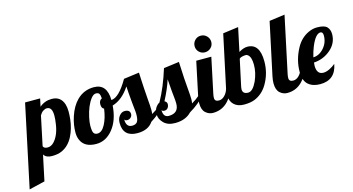

<svg xmlns="http://www.w3.org/2000/svg" viewBox="-188 -1119 3265 1774"><g transform="rotate(-15 1444.5 -231.5)"><path d="M111.8 -29.8 60.1 213.9 -90.8 250 76.2 -537.1H220.2L204.1 -461.9Q253.9 -504.9 320.8 -504.9Q407.2 -504.9 433.6 -421.9Q442.9 -391.6 442.9 -352.3Q442.9 -313 438.2 -273.7Q433.6 -234.4 422.4 -195.1Q411.1 -155.8 392.8 -119.6Q374.5 -83.5 347.2 -55.4Q319.8 -27.3 282.5 -10.7Q245.1 5.9 189.2 5.9Q133.3 5.9 111.8 -29.8ZM306.2 -350.1Q306.2 -433.1 255.9 -433.1Q238.8 -433.1 220 -420.9Q201.2 -408.7 187 -383.8L127.9 -104Q136.7 -81.1 170.7 -81.1Q204.6 -81.1 231.4 -109.4Q283.7 -165 298.8 -268.6Q306.2 -314.5 306.2 -350.1Z M1007.8 5.9Q870.6 5.9 870.6 -127Q870.6 -168.5 892.6 -195.3Q914.6 -222.2 942.9 -222.2Q994.6 -222.2 994.6 -180.2Q994.6 -161.6 980.5 -148.2Q966.3 -134.8 946.5 -134.8Q926.8 -134.8 919.9 -147.9Q919.9 -73.2 977.5 -73.2Q1010.7 -73.2 1025.9 -92.8Q1041 -112.3 1041 -166Q1041 -189.9 1036.1 -227.5L1030.3 -285.6L1022.5 -376Q1020.5 -403.3 1018.6 -438Q947.3 -328.6 850.6 -299.8Q840.8 -162.6 774.2 -79.3Q707.5 3.9 613.8 3.9Q498.5 3.9 465.3 -81.1Q453.6 -110.8 453.6 -147Q453.6 -183.1 459.5 -220.5Q465.3 -257.8 478.5 -297.4Q507.8 -387.7 562.5 -442.4Q629.9 -508.8 724.6 -508.8Q850.1 -508.8 852.5 -352.1Q926.3 -356 1015.6 -511.2L1163.6 -530.8L1168 -443.4Q1169.9 -404.3 1171.9 -374L1175.8 -319.3Q1177.2 -294.9 1178.7 -276.4L1183.6 -215.3Q1185.5 -191.9 1185.5 -168.9Q1185.5 -146 1182.6 -129.9Q1203.1 -141.1 1221.7 -154.3L1253.9 -179.2H1295.9Q1243.2 -117.2 1156.7 -62Q1110.8 5.9 1007.8 5.9ZM766.6 -293Q742.7 -301.8 742.7 -339.4Q742.7 -377 771 -390.1Q768.6 -422.4 760.3 -435.3Q752 -448.2 728.8 -448.2Q705.6 -448.2 682.1 -418Q636.2 -358.4 612.8 -252.4Q602.5 -204.1 602.5 -172.9Q602.5 -118.7 613.5 -102.3Q624.5 -85.9 648.4 -85.9Q691.4 -85.9 723.1 -145.8Q754.9 -205.6 766.6 -293Z M1677.7 -179.2Q1615.7 -106.9 1524.9 -54.2Q1468.3 5.9 1367.7 5.9Q1297.4 5.9 1259.5 -32.5Q1221.7 -70.8 1221.7 -114Q1221.7 -157.2 1238.3 -181.2Q1254.9 -205.1 1274.9 -214.8Q1345.2 -340.8 1397.9 -511.2L1545.9 -530.8Q1549.8 -437 1553.7 -374L1565.9 -215.3Q1567.9 -191.9 1567.9 -168.9Q1567.9 -146 1564 -128.9Q1607.9 -154.3 1635.7 -179.2ZM1327.1 -73.2Q1422.9 -73.2 1422.9 -166Q1422.9 -191.9 1418.9 -227.1L1413.1 -284.2Q1407.7 -338.9 1403.8 -402.8Q1378.4 -320.8 1322.8 -213.9Q1345.7 -203.1 1345.7 -181.9Q1345.7 -160.6 1333.7 -145.3Q1321.8 -129.9 1301.5 -129.9Q1281.2 -129.9 1274.9 -143.1Q1274.9 -73.2 1327.1 -73.2Z M1882.8 -632.8Q1882.8 -599.6 1859.1 -576.9Q1835.4 -554.2 1802.5 -554.2Q1769.5 -554.2 1746.6 -577.1Q1723.6 -600.1 1723.6 -632.8Q1723.6 -665.5 1746.3 -689.2Q1769 -712.9 1802.5 -712.9Q1835.9 -712.9 1859.4 -689.5Q1882.8 -666 1882.8 -632.8ZM1944.8 -179.2Q1880.4 5.9 1729.5 5.9Q1689.9 5.9 1658.7 -22.5Q1627.9 -50.8 1627.9 -113.8Q1627.9 -142.1 1635.7 -179.2L1703.6 -500H1847.7L1775.9 -160.2Q1772 -142.1 1772 -124.5Q1772 -90.8 1812.5 -90.8Q1841.8 -90.8 1866.9 -116.2Q1892.1 -141.6 1902.8 -179.2Z M2191.9 -502.9Q2310.1 -502.9 2310.1 -332Q2310.1 -216.8 2252.4 -119.1Q2207.5 -43 2129.9 -10.7Q2088.9 5.9 2027.6 5.9Q1966.3 5.9 1931.2 -27.8Q1896 -61.5 1896 -122.1Q1896 -148.9 1902.8 -179.2L2009.8 -680.2L2157.7 -700.2L2109.9 -475.1Q2154.8 -502.9 2191.9 -502.9ZM2042 -160.2Q2039.1 -147.5 2039.1 -137.2Q2039.1 -90.8 2091.8 -90.8Q2135.7 -90.8 2174.8 -173.8Q2209 -251.5 2209 -325.7Q2209 -399.9 2179.2 -423.8Q2168.9 -432.1 2159.7 -432.1Q2140.6 -432.1 2122.6 -427.5Q2104.5 -422.9 2096.7 -414.1Z M2655.8 -179.2Q2591.3 5.9 2440.4 5.9Q2400.9 5.9 2369.6 -22.5Q2338.9 -50.8 2338.9 -113.8Q2338.9 -142.1 2346.7 -179.2L2453.6 -680.2L2601.6 -700.2L2486.8 -160.2Q2482.9 -142.1 2482.9 -124.5Q2482.9 -90.8 2523.4 -90.8Q2552.7 -90.8 2577.9 -116.2Q2603 -141.6 2613.8 -179.2Z M2747.6 -171.9Q2747.6 -88.9 2811 -88.9Q2838.9 -88.9 2871.3 -105Q2903.8 -121.1 2927.7 -142.1Q2900.9 5.9 2754.9 5.9Q2684.6 5.9 2642.1 -31Q2599.6 -67.9 2599.6 -152.8Q2599.6 -267.1 2657.7 -374Q2702.1 -455.6 2778.8 -490.2Q2818.4 -508.8 2860.8 -508.8Q2930.2 -508.8 2955.1 -482.7Q2980 -456.5 2980 -413.1Q2980 -327.1 2911.4 -267.6Q2842.8 -208 2750 -202.1Q2747.6 -188.5 2747.6 -171.9ZM2902.8 -419.9Q2902.8 -456.1 2877.9 -456.1Q2830.6 -454.1 2786.6 -345.7Q2768.1 -299.3 2756.8 -250Q2814.5 -252 2858.6 -302Q2902.8 -352.1 2902.8 -419.9Z"/></g></svg>

Font: UVF Lobster12
Style: Regular
Weight: 400
Designer: Pablo Impallari
Foundry: Pablo Impallari. www.impallari.com
Version: Version 1.004